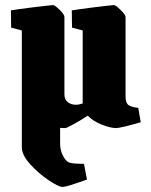

<svg xmlns="http://www.w3.org/2000/svg" viewBox="-20 -497 597 757"><path d="M535 -15Q508 -7 477.5 0.5Q447 8 438 8Q416 8 381.5 -5.5Q347 -19 326 -41Q297 -22 269.5 -7Q242 8 238 8Q224 8 217 7V67Q217 95 228 116.5Q239 138 251 143Q265 149 311 149L323 211Q316 213 277.5 226.5Q239 240 226 240Q211 240 171 213Q131 186 98.5 150Q66 114 66 83V-377L24 -388L23 -456Q52 -461 109 -468Q166 -475 189 -477Q196 -477 215 -458.5Q234 -440 234 -430V-125Q234 -104 247.5 -94Q261 -84 279 -84Q291 -84 306 -89V-377L264 -388L263 -456Q287 -460 345.5 -467.5Q404 -475 429 -477Q436 -477 455.5 -458Q475 -439 475 -430V-116Q475 -91 487 -82.5Q499 -74 525 -72Z"/></svg>

Font: Grenze Black
Style: Regular
Weight: 900
Designer: Renata Polastri
Foundry: Omnibus-Type
Version: Version 1.002; ttfautohint (v1.8)